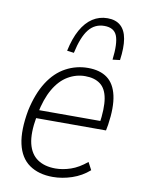

<svg xmlns="http://www.w3.org/2000/svg" viewBox="-83 -785 632 851"><g transform="rotate(10 232.5 -359.5)"><path d="M214 8Q150 8 108 -21.5Q66 -51 52.5 -111.5Q39 -172 56 -264Q73 -342 106 -393.5Q139 -445 185.5 -470Q232 -495 285 -495Q339 -495 372 -470.5Q405 -446 416.5 -394.5Q428 -343 416 -263L411 -236H82L88 -273H395L377 -257Q388 -331 380.5 -374.5Q373 -418 347 -437.5Q321 -457 279 -457Q238 -457 201.5 -435.5Q165 -414 139 -369Q113 -324 100 -256L97 -240Q84 -166 95 -120.5Q106 -75 138 -53Q170 -31 219 -31Q252 -31 287.5 -43Q323 -55 359 -85L377 -51Q343 -21 299.5 -6.5Q256 8 214 8ZM211 -550 180 -554Q192 -611 213.5 -649.5Q235 -688 265 -707.5Q295 -727 332 -727Q369 -727 391 -707.5Q413 -688 419.5 -649.5Q426 -611 418 -554L385 -550Q394 -624 381 -657.5Q368 -691 324 -691Q281 -691 254 -657.5Q227 -624 211 -550Z"/></g></svg>

Font: Nunito Sans 10pt Condensed ExtraLight
Style: Italic
Weight: 250
Width: 3
Italic angle: -9°
Designer: Vernon Adams
Foundry: Vernon Adams
Version: Version 3.101;gftools[0.9.27]